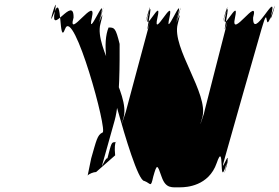

<svg xmlns="http://www.w3.org/2000/svg" viewBox="-20 -797 1189 817"><path d="M748 0C773 0 868 -5 902 -103C937 -205 910 6 940 -89C972 -188 917 11 942 -90C969 -196 906 -19 938 -130C966 -230 1064 -574 1093 -674C1129 -800 1100 -630 1139 -744C1172 -842 1114 -646 1137 -747C1156 -835 1055 -622 1057 -722C1085 -822 957 -621 980 -722C1002 -821 914 -631 941 -737C966 -838 907 -637 939 -736C970 -829 918 -606 944 -694C972 -794 816 -198 845 -298C873 -398 812 -198 841 -298C869 -398 710 -593 736 -694C765 -804 707 -628 741 -735C769 -835 709 -637 738 -737C761 -830 678 -623 701 -722C724 -823 627 -621 650 -722C673 -821 585 -631 612 -737C637 -838 578 -636 610 -735C641 -829 589 -605 615 -694C643 -794 481 -198 510 -298C538 -398 477 -198 506 -298C534 -398 381 -593 407 -694C436 -805 378 -628 412 -736C440 -836 381 -637 410 -737C433 -830 349 -623 371 -722C394 -823 264 -622 293 -722C295 -822 192 -637 213 -747C233 -849 173 -647 211 -744C246 -835 229 -596 257 -674C293 -771 441 -233 416 -233C394 -223 390 -199 368 -123L353 -50C358 -57 378 -65 389 -65L470 -136C463 -205 483 -199 471 -192C454 -192 455 -192 437 -123C432 -130 411 -82 414 -92L468 -285C491 -366 489 -546 489 -610C472 -679 467 -680 442 -680C416 -616 430 -505 482 -324C510 -224 568 -27 594 -27C622 -17 621 5 632 -45C648 -101 649 -99 668 -44C686 7 712 0 748 0Z"/></svg>

Font: Hussar Przerywany
Style: Regular
Weight: 400
Foundry: Cannot Into Space Fonts
Version: Version 0.982